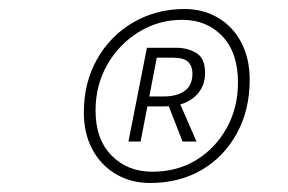

<svg xmlns="http://www.w3.org/2000/svg" viewBox="-20 -732 640 426"><path d="M313 -326Q271 -326 237.5 -345.5Q204 -365 185 -400.5Q166 -436 166 -482Q166 -549 195.5 -601Q225 -653 276 -682.5Q327 -712 389 -712Q431 -712 464 -692.5Q497 -673 515.5 -637.5Q534 -602 534 -555Q534 -488 505.5 -436Q477 -384 427.5 -355Q378 -326 313 -326ZM318 -351Q373 -351 415.5 -377Q458 -403 483 -448Q508 -493 508 -549Q508 -615 473.5 -651.5Q439 -688 384 -688Q332 -688 288 -661Q244 -634 218 -588.5Q192 -543 192 -487Q192 -423 227.5 -387Q263 -351 318 -351ZM265 -418 306 -626H371Q396 -626 415.5 -614.5Q435 -603 435 -570Q435 -537 411 -516.5Q387 -496 346 -496H294L302 -518H343Q373 -518 390 -530.5Q407 -543 407 -569Q407 -585 397.5 -594.5Q388 -604 364 -604H323L329 -610L292 -418ZM353 -500 378 -505 416 -418H385Z"/></svg>

Font: Source Code Pro ExtraLight ExtraLight
Style: Italic
Weight: 250
Italic angle: -11°
Monospace: yes
Version: Version 1.016;hotconv 1.0.116;makeotfexe 2.5.65601